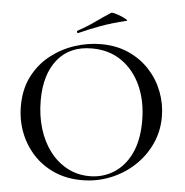

<svg xmlns="http://www.w3.org/2000/svg" viewBox="-55 -842 876 907"><g transform="rotate(5 383.0 -388.0)"><path d="M366 12Q294 12 235.5 -13.5Q177 -39 135.5 -84Q94 -129 71.5 -187.5Q49 -246 49 -312Q49 -393 80.5 -454Q112 -515 164 -555.5Q216 -596 278 -616Q340 -636 401 -636Q475 -636 533.5 -609.5Q592 -583 633 -538Q674 -493 695.5 -436Q717 -379 717 -319Q717 -249 689 -189Q661 -129 612.5 -84Q564 -39 500.5 -13.5Q437 12 366 12ZM401 -10Q464 -10 515.5 -42.5Q567 -75 596.5 -137.5Q626 -200 626 -291Q626 -384 593.5 -456.5Q561 -529 501.5 -570.5Q442 -612 360 -612Q255 -612 197.5 -541Q140 -470 140 -347Q140 -276 158.5 -214.5Q177 -153 212 -107Q247 -61 295 -35.5Q343 -10 401 -10ZM289 -679Q285 -677 283 -682.5Q281 -688 284 -689Q328 -713 363.5 -738.5Q399 -764 435 -787Q439 -790 453.5 -786Q468 -782 484 -775.5Q500 -769 509 -763Q518 -757 511 -756Q444 -740 392 -721Q340 -702 289 -679Z"/></g></svg>

Font: Cormorant Light Medium
Style: Regular
Weight: 500
Version: Version 4.000